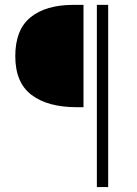

<svg xmlns="http://www.w3.org/2000/svg" viewBox="-20 -679 555 779"><path d="M291 -244.1Q173.8 -244.1 107.9 -293.9Q42 -343.8 42 -451.2Q42 -558.6 104 -608.9Q166 -658.7 274.9 -659.2H318.8V-244.1ZM373 80.1V-659.2H418.9V80.1Z"/></svg>

Font: SourceSansPro-Light
Style: Regular
Weight: 300
Designer: Paul D. Hunt
Foundry: Adobe Systems Incorporated
Version: Version 2.020;PS 2.0;hotconv 1.0.86;makeotf.lib2.5.63406